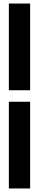

<svg xmlns="http://www.w3.org/2000/svg" viewBox="-20 -892 220 1083"><path d="M150 171H30V-318H150ZM150 -383H30V-872H150Z"/></svg>

Font: Promplate
Style: Bold
Weight: 400
Designer: Evgeny Tarasenko
Foundry: Evgeny Tarasenko
Version: Version 1.000